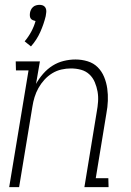

<svg xmlns="http://www.w3.org/2000/svg" viewBox="-20 -774 540 794"><path d="M108 -582 82 -603Q98 -622 109.5 -643.5Q121 -665 127 -687Q122 -688 116 -690.5Q110 -693 107 -697.5Q104 -702 103.5 -708Q103 -714 104 -721Q105 -727 108 -733.5Q111 -740 116.5 -745Q122 -750 129.5 -752Q137 -754 143 -754Q150 -754 156 -752Q162 -750 166 -745Q170 -740 171 -733.5Q172 -727 171 -721L169 -707Q161 -674 146.5 -641.5Q132 -609 108 -582ZM18 0 98 -483H46L45 -520H145L129 -427Q141 -449 158.5 -469Q176 -489 197.5 -502.5Q219 -516 243.5 -522Q268 -528 292 -528Q318 -528 342.5 -520.5Q367 -513 384 -496Q401 -479 410.5 -456Q420 -433 423.5 -408Q427 -383 426 -357Q425 -331 420 -305L376 -37H428L429 0H329L380 -311Q384 -332 385.5 -353.5Q387 -375 383.5 -395Q380 -415 372 -434Q364 -453 349.5 -466.5Q335 -480 315 -485.5Q295 -491 273 -491Q254 -491 234 -486.5Q214 -482 196 -471Q178 -460 163.5 -444Q149 -428 139 -410Q129 -392 123 -372.5Q117 -353 114 -333L59 0Z"/></svg>

Font: Iosevka Curly Slab Extralight
Style: Italic
Weight: 200
Italic angle: -9°
Monospace: yes
Designer: Belleve Invis
Foundry: Belleve Invis
Version: Version 22.1.2; ttfautohint (v1.8.4)